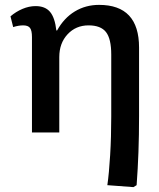

<svg xmlns="http://www.w3.org/2000/svg" viewBox="-20 -543 653 787"><path d="M527 224 420 216Q427 168 431.5 93Q436 18 436 -65V-319Q436 -384 414.5 -411.5Q393 -439 343 -439Q291 -439 257 -402.5Q223 -366 223 -309V0H111V-391Q111 -418 103 -428.5Q95 -439 75 -439Q56 -439 34 -432L23 -476Q45 -495 72 -506.5Q99 -518 126 -518Q165 -518 185 -494.5Q205 -471 211 -418H214Q242 -469 286.5 -496Q331 -523 386 -523Q550 -523 550 -348V-68Q550 11 547.5 80Q545 149 540 216Z"/></svg>

Font: Literata Medium
Style: Regular
Weight: 500
Designer: Latin by Veronika Burian and Jose Scaglione. Greek by Irene Vlachou. Cyrillic by Vera Evstafieva.
Foundry: TypeTogether
Version: Version 3.103; ttfautohint (v1.8.4.7-5d5b);gftools[0.9.29]